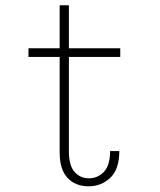

<svg xmlns="http://www.w3.org/2000/svg" viewBox="-20 -678 590 708"><path d="M200 -116.5V-468H85V-500H200V-658.5H234V-500H423.5V-468H234V-120Q234 -68 254.8 -44.2Q275.5 -20.5 308 -20.5Q340.5 -20.5 363.2 -44.5Q386 -68.5 386 -121H420Q420 -53.5 386.5 -22.2Q353 9 307 9Q258 9 229 -22Q200 -53 200 -116.5Z"/></svg>

Font: Trispace SemiCondensed Thin
Style: Regular
Weight: 100
Width: 4
Designer: Tyler Finck
Foundry: Etcetera Type Company
Version: Version 1.210; ttfautohint (v1.8.3)